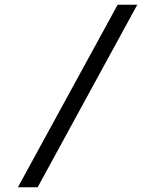

<svg xmlns="http://www.w3.org/2000/svg" viewBox="-20 -731 627 812"><path d="M139.2 61H55.7L477.5 -710.9H560.5Z"/></svg>

Font: Roboto Mono
Style: Italic
Weight: 400
Designer: Google
Version: Version 2.000985; 2015; ttfautohint (v1.3)